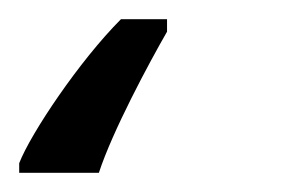

<svg xmlns="http://www.w3.org/2000/svg" viewBox="-72 40 313 200"><path d="M31 220C45 177 83 106 102 73V60H54C11 103 -40 179 -52 210V220Z"/></svg>

Font: BC Sans
Style: Italic
Weight: 400
Italic angle: -12°
Designer: Monotype Design Team
Designer: Province of B.C.
Foundry: Monotype Imaging Inc.
Version: Version 2.000;GOOG;noto-source:20170915:90ef993387c0